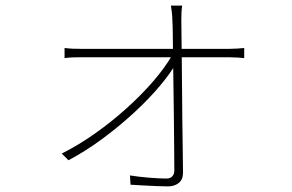

<svg xmlns="http://www.w3.org/2000/svg" viewBox="-20 -621 1040 684"><path d="M629 -601Q627 -588 626.5 -575.5Q626 -563 626 -549Q626 -538 626.5 -503Q627 -468 627.5 -417.5Q628 -367 628.5 -309.5Q629 -252 629.5 -194.5Q630 -137 631 -88Q632 -39 632 -6Q632 19 616.5 31Q601 43 579 43Q564 43 538.5 42Q513 41 487.5 39.5Q462 38 445 37L443 4Q474 9 511 12Q548 15 573 15Q587 15 594 7Q601 -1 601 -13Q601 -44 600.5 -92.5Q600 -141 599.5 -197.5Q599 -254 598 -311Q597 -368 596.5 -418Q596 -468 595.5 -503Q595 -538 594 -549Q594 -560 592.5 -574Q591 -588 589 -601ZM210 -450Q227 -448 239.5 -447.5Q252 -447 268 -447Q274 -447 303.5 -447Q333 -447 377.5 -447Q422 -447 474.5 -447Q527 -447 580 -447Q633 -447 679 -447Q725 -447 757 -447Q789 -447 798 -447Q809 -447 825.5 -448Q842 -449 850 -450V-414Q842 -415 826 -416Q810 -417 797 -417Q788 -417 756.5 -417Q725 -417 679 -417Q633 -417 580.5 -417Q528 -417 475 -417Q422 -417 377.5 -417Q333 -417 303.5 -417Q274 -417 268 -417Q250 -417 237.5 -416.5Q225 -416 210 -414ZM200 -74Q260 -104 320 -146.5Q380 -189 433.5 -237.5Q487 -286 528 -334Q569 -382 593 -424H609L610 -400Q589 -362 550 -315.5Q511 -269 458.5 -220.5Q406 -172 346 -127.5Q286 -83 224 -50Z"/></svg>

Font: Noto Sans KR Thin
Style: Regular
Weight: 100
Designer: Ryoko NISHIZUKA 西塚涼子 (kana, bopomofo & ideographs); Paul D. Hunt (Latin, Greek & Cyrillic); Sandoll Communications 산돌커뮤니
Foundry: Adobe
Version: Version 2.004-H2;hotconv 1.0.118;makeotfexe 2.5.65603